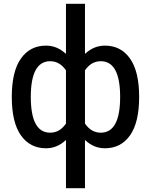

<svg xmlns="http://www.w3.org/2000/svg" viewBox="-20 -770 794 1010"><path d="M427 220H327V-32H325Q280 10 222 10Q138 10 90 -58Q42 -126 42 -260Q42 -394 90 -462Q138 -530 222 -530Q280 -530 325 -488H327V-750H427V-488H429Q474 -530 532 -530Q616 -530 664 -462Q712 -394 712 -260Q712 -126 664 -58Q616 10 532 10Q474 10 429 -32H427ZM510 -448Q460 -448 427 -400V-120Q460 -72 510 -72Q612 -72 612 -260Q612 -448 510 -448ZM244 -72Q294 -72 327 -120V-400Q294 -448 244 -448Q142 -448 142 -260Q142 -72 244 -72Z"/></svg>

Font: M PLUS 1p Medium
Style: Regular
Weight: 500
Version: Version 1.062